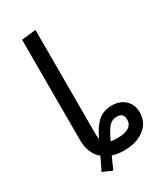

<svg xmlns="http://www.w3.org/2000/svg" viewBox="-204 -827 836 980"><g transform="rotate(-30 214.0 -337.5)"><path d="M321 -219Q369 -219 398.5 -191Q428 -163 428 -118Q428 -58 382 -23Q336 12 262 12Q227 12 194 2L162 73L107 49L143 -26Q93 -68 93 -146V-738L177 -748V-137Q177 -117 180 -103Q206 -161 238.5 -190Q271 -219 321 -219ZM262 -60Q354 -60 354 -118Q354 -157 314 -157Q287 -157 268.5 -137Q250 -117 225 -63Q240 -60 262 -60Z"/></g></svg>

Font: FiraGO Book
Style: Regular
Weight: 350
Designer: bBox Type
Foundry: bBox Type GmbH
Version: Version 1.001;PS 001.001;hotconv 1.0.88;makeotf.lib2.5.64775